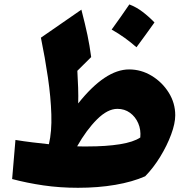

<svg xmlns="http://www.w3.org/2000/svg" viewBox="-20 -847 858 880"><path d="M571.8 -528.8Q627 -528.8 675.3 -499.5Q723.6 -470.2 753.4 -422.4Q783.2 -374.5 783.2 -318.8Q783.2 -281.2 764.4 -230.5Q745.6 -179.7 714.4 -128.7Q683.1 -77.6 645.5 -39.1Q586.9 -13.2 508.3 0.2Q429.7 13.7 337.4 13.7Q253.9 13.7 179 2.7Q104 -8.3 35.6 -26.4L50.8 -205.6Q89.4 -199.2 128.2 -194.6Q167 -189.9 204.1 -186Q217.8 -243.7 215.3 -322.3Q212.9 -400.9 199.7 -491.5Q186.5 -582 167.5 -674.3L353 -802.7Q370.6 -734.9 380.9 -686Q391.1 -637.2 397.9 -585.4L334.5 -522.5Q336.9 -483.9 338.1 -445.3Q339.4 -406.7 338.4 -373Q462.4 -528.8 571.8 -528.8ZM518.1 -348.1Q473.1 -348.1 424.8 -300Q376.5 -252 333.5 -176.3Q345.7 -175.8 357.7 -175.8Q369.6 -175.8 381.3 -175.8Q466.3 -175.8 529.1 -185.8Q591.8 -195.8 623 -216.8Q626.5 -252.4 613.5 -282.2Q600.6 -312 575.7 -330.1Q550.8 -348.1 518.1 -348.1ZM572.8 -826.7Q605 -814.5 633.8 -792.5Q662.6 -770.5 688 -744.1Q668 -716.3 647.5 -687.7Q627 -659.2 605.5 -630.4Q580.6 -652.3 552.2 -672.9Q523.9 -693.4 491.7 -711.4Q513.2 -740.7 533.2 -769.5Q553.2 -798.3 572.8 -826.7Z"/></svg>

Font: Pinar DS1 ExtraBold
Style: Regular
Weight: 800
Designer: Amin Abedi
Version: Version 3.000